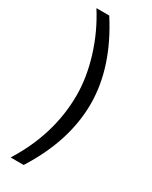

<svg xmlns="http://www.w3.org/2000/svg" viewBox="-216 -756 738 931"><g transform="rotate(30 153.5 -290.5)"><path d="M100.1 126.5H27.3Q153.8 -75.7 153.8 -294.9Q153.8 -394 120.1 -503.4Q86.4 -612.8 25.4 -708.5H97.2Q233.9 -495.6 233.9 -292Q233.9 -84.5 100.1 126.5Z"/></g></svg>

Font: RGR Online_21
Style: Regular
Weight: 400
Italic angle: -12°
Designer: vernon adams
Foundry: vernon adams
Version: Version 1.000